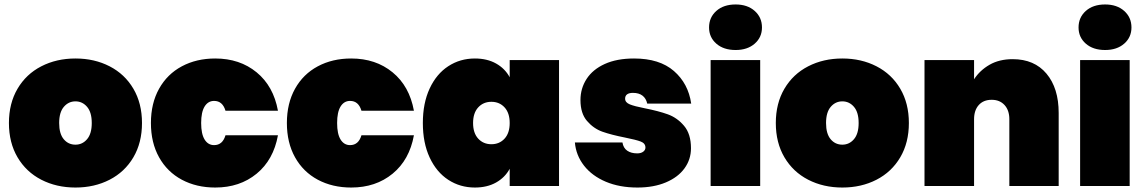

<svg xmlns="http://www.w3.org/2000/svg" viewBox="-20 -833 5130 860"><path d="M318 7Q233 7 165 -28Q97 -63 58.5 -128.5Q20 -194 20 -282Q20 -370 58.5 -435.5Q97 -501 165 -536Q233 -571 318 -571Q403 -571 471 -536Q539 -501 577.5 -435.5Q616 -370 616 -282Q616 -194 577.5 -128.5Q539 -63 471 -28Q403 7 318 7ZM318 -185Q349 -185 370 -209.5Q391 -234 391 -282Q391 -330 370 -354.5Q349 -379 318 -379Q287 -379 266 -354.5Q245 -330 245 -282Q245 -234 265.5 -209.5Q286 -185 318 -185Z M656 -282Q656 -370 692.5 -435.5Q729 -501 794.5 -536Q860 -571 944 -571Q1054 -571 1129.5 -509Q1205 -447 1225 -337H990Q977 -381 939 -381Q912 -381 896.5 -356Q881 -331 881 -282Q881 -233 896.5 -208Q912 -183 939 -183Q977 -183 990 -227H1225Q1205 -117 1129.5 -55Q1054 7 944 7Q860 7 794.5 -28Q729 -63 692.5 -128.5Q656 -194 656 -282Z M1265 -282Q1265 -370 1301.5 -435.5Q1338 -501 1403.5 -536Q1469 -571 1553 -571Q1663 -571 1738.5 -509Q1814 -447 1834 -337H1599Q1586 -381 1548 -381Q1521 -381 1505.5 -356Q1490 -331 1490 -282Q1490 -233 1505.5 -208Q1521 -183 1548 -183Q1586 -183 1599 -227H1834Q1814 -117 1738.5 -55Q1663 7 1553 7Q1469 7 1403.5 -28Q1338 -63 1301.5 -128.5Q1265 -194 1265 -282Z M1874 -282Q1874 -371 1904.5 -436.5Q1935 -502 1988 -536.5Q2041 -571 2107 -571Q2162 -571 2202 -548.5Q2242 -526 2263 -487V-564H2484V0H2263V-77Q2242 -38 2202 -15.5Q2162 7 2107 7Q2041 7 1988 -27.5Q1935 -62 1904.5 -127.5Q1874 -193 1874 -282ZM2263 -282Q2263 -327 2240 -352Q2217 -377 2181 -377Q2145 -377 2122 -352Q2099 -327 2099 -282Q2099 -237 2122 -212Q2145 -187 2181 -187Q2217 -187 2240 -212Q2263 -237 2263 -282Z M2835 7Q2755 7 2693.5 -19Q2632 -45 2596 -91Q2560 -137 2555 -195H2768Q2772 -170 2789.5 -158Q2807 -146 2834 -146Q2851 -146 2861 -153.5Q2871 -161 2871 -172Q2871 -191 2850 -199Q2829 -207 2779 -217Q2718 -229 2678.5 -243Q2639 -257 2609.5 -291Q2580 -325 2580 -385Q2580 -437 2607.5 -479.5Q2635 -522 2689 -546.5Q2743 -571 2820 -571Q2934 -571 2998.5 -515Q3063 -459 3076 -369H2879Q2874 -392 2858 -404.5Q2842 -417 2815 -417Q2798 -417 2789 -410.5Q2780 -404 2780 -391Q2780 -374 2801 -365.5Q2822 -357 2868 -348Q2929 -336 2971 -321Q3013 -306 3044 -269.5Q3075 -233 3075 -169Q3075 -119 3046 -79Q3017 -39 2962.5 -16Q2908 7 2835 7Z M3275 -609Q3221 -609 3188.5 -637.5Q3156 -666 3156 -710Q3156 -755 3188.5 -784Q3221 -813 3275 -813Q3328 -813 3360.5 -784Q3393 -755 3393 -710Q3393 -666 3360.5 -637.5Q3328 -609 3275 -609ZM3385 -564V0H3163V-564Z M3753 7Q3668 7 3600 -28Q3532 -63 3493.5 -128.5Q3455 -194 3455 -282Q3455 -370 3493.5 -435.5Q3532 -501 3600 -536Q3668 -571 3753 -571Q3838 -571 3906 -536Q3974 -501 4012.5 -435.5Q4051 -370 4051 -282Q4051 -194 4012.5 -128.5Q3974 -63 3906 -28Q3838 7 3753 7ZM3753 -185Q3784 -185 3805 -209.5Q3826 -234 3826 -282Q3826 -330 3805 -354.5Q3784 -379 3753 -379Q3722 -379 3701 -354.5Q3680 -330 3680 -282Q3680 -234 3700.5 -209.5Q3721 -185 3753 -185Z M4516 -568Q4613 -568 4667.5 -503Q4722 -438 4722 -327V0H4501V-299Q4501 -339 4479.5 -362.5Q4458 -386 4422 -386Q4385 -386 4364 -362.5Q4343 -339 4343 -299V0H4121V-564H4343V-478Q4369 -518 4412.5 -543Q4456 -568 4516 -568Z M4930 -609Q4876 -609 4843.5 -637.5Q4811 -666 4811 -710Q4811 -755 4843.5 -784Q4876 -813 4930 -813Q4983 -813 5015.5 -784Q5048 -755 5048 -710Q5048 -666 5015.5 -637.5Q4983 -609 4930 -609ZM5040 -564V0H4818V-564Z"/></svg>

Font: Fz Poppins Black
Style: Regular
Weight: 900
Designer: Ninad Kale (Devanagari), Jonny Pinhorn (Latin)
Foundry: Indian Type Foundry
Version: Vit hóa bi Vntype.Com & FontZin.Com